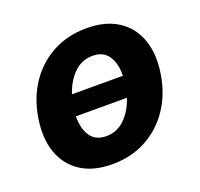

<svg xmlns="http://www.w3.org/2000/svg" viewBox="-103 -667 822 791"><g transform="rotate(-20 307.5 -271.5)"><path d="M262.1 10.7Q178.6 10.7 124.1 -25Q69.6 -60.7 47.4 -124.6Q25.2 -188.6 39.1 -273.1Q52.6 -356.9 95.2 -419.7Q137.8 -482.6 203.5 -517.6Q269.2 -552.6 351.6 -552.6Q434.7 -552.6 489.3 -516.9Q544 -481.2 566.2 -417.3Q588.4 -353.3 574.6 -268.5Q561.1 -185 518.3 -122.2Q475.5 -59.3 410 -24.3Q344.5 10.7 262.1 10.7ZM202.8 -317.1H426.1Q427.2 -370.7 405.2 -403.9Q383.2 -437.1 336.3 -437.1Q288.7 -437.1 254.4 -403.8Q220.2 -370.4 202.8 -317.1ZM277.3 -106.5Q324.6 -106.5 358.8 -139.7Q393.1 -172.9 410.5 -226.2H187.1Q186.1 -172.9 208.3 -139.7Q230.5 -106.5 277.3 -106.5Z"/></g></svg>

Font: Inter UI
Style: Bold Italic
Weight: 700
Italic angle: 9.39999°
Designer: Rasmus Andersson
Foundry: rsms
Version: 3.2;8d6f07862